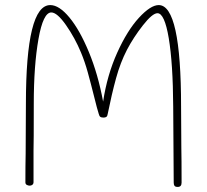

<svg xmlns="http://www.w3.org/2000/svg" viewBox="-20 -731 815 756"><path d="M694 -150Q695 -107 695 -12Q695 5 680 5Q670 5 667 0.5Q664 -4 664 -12L662 -311Q661 -482 644.5 -580.5Q628 -679 600 -679Q580 -679 542.5 -631Q505 -583 480 -535Q454 -485 437 -423Q420 -361 404 -282Q403 -274 399 -271Q395 -268 388 -268Q379 -268 375 -271Q371 -274 369 -282Q362 -304 352 -345Q337 -405 325.5 -446.5Q314 -488 299 -524Q275 -582 240 -632Q205 -682 182 -682Q150 -682 131.5 -577.5Q113 -473 113 -323Q113 -164 112 -138V-14Q112 -7 107.5 -3.5Q103 0 97 0Q91 0 85.5 -3Q80 -6 80 -13Q80 -82 81 -125L82 -322Q82 -711 178 -711Q213 -711 253.5 -662Q294 -613 330 -526Q366 -439 386 -331Q402 -436 441.5 -523.5Q481 -611 527 -661Q573 -711 605 -711Q693 -711 693 -311Z"/></svg>

Font: Mali ExtraLight
Style: Regular
Weight: 275
Version: Version 1.000; ttfautohint (v1.6)